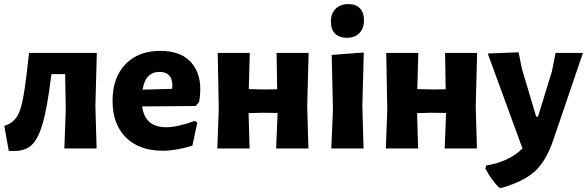

<svg xmlns="http://www.w3.org/2000/svg" viewBox="-20 -727 2874 940"><path d="M23 12 1 -111Q52 -125 73.5 -176Q95 -227 111 -370L122 -466V-468H454L447 -207L453 0H295L302 -191L299 -364H232L229 -343Q211 -200 190 -126Q169 -52 139 -21Q109 10 58 12Z M777 11Q662 11 596.5 -54Q531 -119 531 -233Q531 -347 594 -412.5Q657 -478 765 -478Q874 -478 924.5 -411Q975 -344 955 -228L938 -208L676 -206Q689 -104 794 -104Q847 -104 934 -135L946 -127L922 -14Q842 11 777 11ZM761 -375Q692 -375 678 -288L822 -292L824 -306Q824 -375 761 -375Z M1044 0 1051 -191 1046 -468H1203L1198 -291L1272 -289L1337 -290L1334 -468H1491L1484 -207L1490 0H1332L1339 -174L1264 -175L1197 -173L1202 0Z M1685 -707Q1722 -707 1742 -686.5Q1762 -666 1762 -628Q1762 -588 1739.5 -565Q1717 -542 1679 -542Q1641 -542 1620.5 -562.5Q1600 -583 1600 -621Q1600 -661 1623 -684Q1646 -707 1685 -707ZM1602 0 1610 -191 1604 -458 1761 -470 1754 -207 1760 0Z M1869 0 1876 -191 1871 -468H2028L2023 -291L2097 -289L2162 -290L2159 -468H2316L2309 -207L2315 0H2157L2164 -174L2089 -175L2022 -173L2027 0Z M2519 -471 2535 -391 2605 -156H2614L2682 -377L2700 -468H2834L2688 -39Q2653 62 2599 111.5Q2545 161 2436 193L2424 192Q2387 156 2356 98L2361 83Q2472 65 2538 0L2368 -465Z"/></svg>

Font: Alegreya Sans SC ExtraBold
Style: Regular
Weight: 800
Designer: Juan Pablo del Peral
Foundry: Huerta Tipografica
Version: Version 2.007